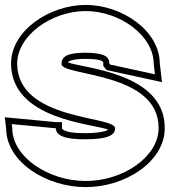

<svg xmlns="http://www.w3.org/2000/svg" viewBox="-79 -673 692 783"><path d="M547.8 -413 552.8 -370 369.5 -410 367.2 -413C367.2 -443 345.4 -457 269.5 -458C194.8 -458 171.8 -442 171.8 -412C171.8 -361 569.8 -382 567.8 -150C567.8 -34 422.5 66 269.5 65C118.8 65 -29 -33 -29 -150L-31 -167L146.5 -150H148.8C148.8 -123 179.8 -104 269.5 -105C360.3 -105 390.2 -122 390.2 -149V-150C390.2 -202 -7 -179 -9 -413C-9 -528 130.3 -627 269.5 -628C411 -628 547.8 -527 547.8 -413ZM572.7 -414.5C571.3 -548.5 418.8 -653 269.4 -653C122.1 -651.9 -34 -548.6 -34 -412.9C-32.1 -182.8 304.3 -168.8 362.3 -144.1C354.3 -138.3 326.3 -130 269.4 -130C175.6 -129 173.8 -150 173.8 -150V-175H148.8C87.8 -180.8 30.8 -186.2 -28.7 -191.9L-59.5 -194.8L-54 -148.5C-52.5 -10.1 112.9 90 269.4 90C429.3 91 592.8 -12.6 592.8 -149.9C594.7 -379.9 251.7 -394.7 197.9 -418.9C199.1 -421.2 211.4 -433 269.3 -433C347 -432 342.2 -419.9 342.2 -413V-404.5L355.3 -387.5L581.6 -338.1Z"/></svg>

Font: Nordica Plus
Style: NordicaClassicBkExtOl
Weight: 900
Version: Version 1.01